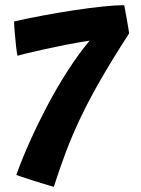

<svg xmlns="http://www.w3.org/2000/svg" viewBox="-20 -706 546 742"><path d="M188 16Q173.5 12 150.5 5Q127.5 -2 104 -9.5Q80.5 -17 63.2 -22.8Q46 -28.5 43 -30Q65 -91.5 96.5 -161.5Q128 -231.5 165.5 -302.2Q203 -373 244.2 -436.5Q285.5 -500 326.5 -549Q281 -542 235.2 -533Q189.5 -524 149.8 -515.2Q110 -506.5 82.8 -499.8Q55.5 -493 47.5 -490.5Q45 -501 42 -527.8Q39 -554.5 36.8 -582Q34.5 -609.5 34.5 -623Q86.5 -635 146.8 -646.2Q207 -657.5 266.8 -666.5Q326.5 -675.5 377 -680.8Q427.5 -686 460 -686Q461 -680.5 464 -665Q467 -649.5 470.2 -631Q473.5 -612.5 476 -597.2Q478.5 -582 479 -577Q415 -478 369.2 -398.5Q323.5 -319 291 -250.5Q258.5 -182 234.2 -117.5Q210 -53 188 16Z"/></svg>

Font: Grandstander SemiBold
Style: Regular
Weight: 600
Designer: Tyler Finck
Foundry: Etcetera Type Co
Version: Version 1.200; ttfautohint (v1.8.3)